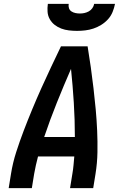

<svg xmlns="http://www.w3.org/2000/svg" viewBox="-20 -975 640 995"><path d="M25 0 37 -74Q46 -131 64 -187Q82 -243 103 -298Q124 -353 147 -408.5Q170 -464 194.5 -518.5Q219 -573 244.5 -627Q270 -681 296 -735H434Q443 -681 450.5 -627Q458 -573 464.5 -518Q471 -463 476 -408.5Q481 -354 483.5 -298Q486 -242 485 -186Q484 -130 475 -74L463 0H343L355 -74Q359 -96 361 -119Q363 -142 365 -164H177Q171 -142 166 -119Q161 -96 157 -74L145 0ZM209 -265H368Q368 -354 362.5 -442.5Q357 -531 348 -618Q310 -531 274.5 -442.5Q239 -354 209 -265ZM379 -815Q358 -815 337 -817.5Q316 -820 297.5 -827Q279 -834 263.5 -846Q248 -858 238 -875.5Q228 -893 226.5 -913.5Q225 -934 228 -955H336Q334 -943 337.5 -932.5Q341 -922 350 -916Q359 -910 370.5 -907.5Q382 -905 394 -905Q406 -905 417.5 -907.5Q429 -910 440 -916Q451 -922 458.5 -932.5Q466 -943 468 -955H576Q572 -934 563.5 -913Q555 -892 539.5 -875Q524 -858 504.5 -846Q485 -834 464 -827Q443 -820 421.5 -817.5Q400 -815 379 -815Z"/></svg>

Font: Iosevka Curly Extended
Style: Bold Italic
Weight: 700
Width: 7
Italic angle: -9°
Monospace: yes
Designer: Belleve Invis
Foundry: Belleve Invis
Version: Version 11.1.0; ttfautohint (v1.8.3)